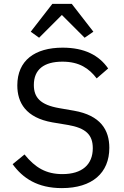

<svg xmlns="http://www.w3.org/2000/svg" viewBox="-20 -955 640 987"><path d="M298 12C454 12 542 -66 542 -195C542 -287 497 -362 360 -386L285 -399C186 -416 154 -455 154 -518C154 -598 206 -638 301 -638C388 -638 438 -603 477 -552L536 -603C489 -671 414 -710 302 -710C159 -710 69 -644 69 -516C69 -427 113 -350 249 -326L327 -313C423 -297 457 -261 457 -193C457 -109 402 -60 301 -60C217 -60 161 -93 106 -161L45 -111C97 -39 173 12 298 12ZM249 -935 138 -792 181 -761 298 -878 415 -761 460 -792 349 -935Z"/></svg>

Font: IBM Mono
Style: Regular
Weight: 400
Monospace: yes
Designer: Mike Abbink, Paul van der Laan, Pieter van Rosmalen
Foundry: Bold Monday
Version: Version 2.3